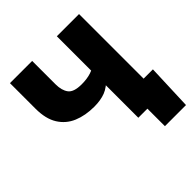

<svg xmlns="http://www.w3.org/2000/svg" viewBox="-231 -892 1212 1212"><g transform="rotate(-45 375.0 -286.0)"><path d="M320.3 -245.6Q240.7 -245.6 179.4 -271.2Q118.2 -296.9 83.3 -352.8Q48.3 -408.7 48.3 -499V-727.5H246.6V-518.6Q246.6 -464.8 269.8 -433.3Q293 -401.9 363.8 -401.9Q412.1 -401.9 448.2 -413.8Q484.4 -425.8 504.9 -439V-326.2Q461.4 -277.8 418.9 -261.7Q376.5 -245.6 320.3 -245.6ZM466.8 0V-727.5H665V0ZM547.9 156.2V0H501V-150.9H748L736.3 156.2Z"/></g></svg>

Font: Inter 17pt Black
Style: Regular
Weight: 900
Version: Version 4.001;git-66647c0bb